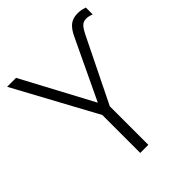

<svg xmlns="http://www.w3.org/2000/svg" viewBox="-201 -849 973 973"><g transform="rotate(-45 285.5 -362.5)"><path d="M240 0V-272L0 -714H64L268 -332L419 -650Q436 -688 458 -706.5Q480 -725 516 -725Q532 -725 545 -722Q558 -719 566 -716V-667Q558 -670 548.5 -672.5Q539 -675 528 -675Q506 -675 493.5 -661.5Q481 -648 469 -624L298 -276V0Z"/></g></svg>

Font: Noto Sans Light
Style: Regular
Weight: 300
Designer: Monotype Design Team
Foundry: Monotype Imaging Inc.
Version: Version 2.007